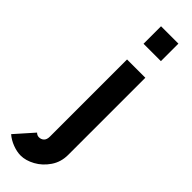

<svg xmlns="http://www.w3.org/2000/svg" viewBox="-442 -788 1047 1047"><g transform="rotate(45 81.5 -264.0)"><path d="M20 115Q37 115 48.5 104Q60 93 60 70V-525H201V70Q201 125 172 167.5Q143 210 101 233Q59 256 20 256Q-9 256 -42 243.5Q-75 231 -99 210L-5 104Q6 115 20 115ZM63 -784H197V-649H63Z"/></g></svg>

Font: SUIT ExtraBold
Style: Regular
Weight: 800
Designer: Sunn Youn; Korean Glyphs from Source Han Sans (Sandoll Communications; Soo-young Jang, Joo-yeon Kang)
Foundry: Sunn
Version: Version 1.008